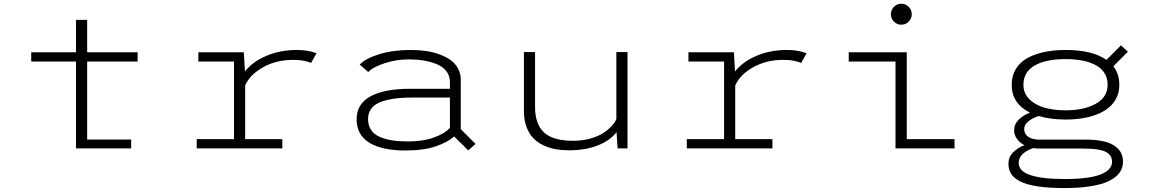

<svg xmlns="http://www.w3.org/2000/svg" viewBox="-20 -772 5990 999"><path d="M433.5 -46H662.5V0H375.5V-452H142.5V-500H375.5V-668.5H433.5V-500H696V-452H433.5Z M1255.5 -48H1449V0H1003.5V-48H1197.5V-452H1012V-500H1248.5L1254.5 -400Q1293.5 -450.5 1365.2 -481.2Q1437 -512 1525 -512Q1582 -512 1627 -495L1598.5 -444.5Q1589 -450 1563.8 -455.2Q1538.5 -460.5 1505.5 -460.5Q1418 -460.5 1349.5 -422.5Q1281 -384.5 1255.5 -327.5Z M2116.5 -512Q2158 -512 2195.2 -506.8Q2232.5 -501.5 2266.2 -489.2Q2300 -477 2324.5 -459.5Q2349 -442 2363.2 -415.5Q2377.5 -389 2377.5 -356.5V-100L2454.5 -23L2416.5 10.5L2343 -62Q2311.5 -33 2248.8 -11Q2186 11 2088.5 11Q1967.5 11 1901.5 -29.5Q1835.5 -70 1835.5 -151.5Q1835.5 -231.5 1907.8 -270.8Q1980 -310 2112 -310H2321V-345Q2321 -377.5 2302.8 -401.2Q2284.5 -425 2252.8 -438Q2221 -451 2184.8 -457Q2148.5 -463 2106.5 -463Q2042 -463 1981.2 -443Q1920.5 -423 1896 -397.5L1851.5 -436Q1882 -468 1953.2 -490Q2024.5 -512 2116.5 -512ZM2104 -36Q2180.5 -36 2237.5 -56.5Q2294.5 -77 2321 -107V-264.5H2126.5Q2012.5 -264.5 1953.8 -238.5Q1895 -212.5 1895 -152Q1895 -119 1910.8 -95.8Q1926.5 -72.5 1956 -59.8Q1985.5 -47 2021.5 -41.5Q2057.5 -36 2104 -36Z M2942 10Q2904 10 2871.2 4.2Q2838.5 -1.5 2807.2 -16.2Q2776 -31 2754.2 -53.8Q2732.5 -76.5 2719.2 -112.5Q2706 -148.5 2706 -195V-501H2764V-214.5Q2764 -127 2810.2 -83.2Q2856.5 -39.5 2962.5 -39.5Q3010.5 -39.5 3052.2 -51.2Q3094 -63 3120.5 -81Q3147 -99 3163.8 -117.5Q3180.5 -136 3187 -152.5V-501H3245V0H3193.5L3188 -84Q3154.5 -41 3090.8 -15.5Q3027 10 2942 10Z M3805.5 -48H3999V0H3553.5V-48H3747.5V-452H3562V-500H3798.5L3804.5 -400Q3843.5 -450.5 3915.2 -481.2Q3987 -512 4075 -512Q4132 -512 4177 -495L4148.5 -444.5Q4139 -450 4113.8 -455.2Q4088.5 -460.5 4055.5 -460.5Q3968 -460.5 3899.5 -422.5Q3831 -384.5 3805.5 -327.5Z M4669.5 -643.5Q4647 -643.5 4631.2 -659.5Q4615.5 -675.5 4615.5 -698Q4615.5 -720.5 4631.2 -736.5Q4647 -752.5 4669.5 -752.5Q4692.5 -752.5 4708.2 -736.5Q4724 -720.5 4724 -698Q4724 -675.5 4708.2 -659.5Q4692.5 -643.5 4669.5 -643.5ZM4698 -48H4946.5V0H4639.5V-452H4396V-500H4698Z M5524.5 -150Q5446 -150 5384 -168.5Q5351.5 -157.5 5330.2 -140Q5309 -122.5 5309 -100.5Q5309 -74.5 5330.5 -60Q5352 -45.5 5389 -45.5H5630Q5729 -45.5 5776 -15.5Q5823 14.5 5823 68Q5823 92 5813.8 112Q5804.5 132 5782.2 149.8Q5760 167.5 5726 179.8Q5692 192 5639.5 199.2Q5587 206.5 5520 206.5Q5436 206.5 5377.5 197.5Q5319 188.5 5286.8 171.2Q5254.5 154 5240.8 132Q5227 110 5227 80Q5227 45 5251.2 20.8Q5275.5 -3.5 5310 -16.5Q5285 -30 5270.8 -50.2Q5256.5 -70.5 5256.5 -94Q5256.5 -125.5 5280.2 -149.2Q5304 -173 5339 -186Q5244 -233 5244 -331Q5244 -378 5265.8 -413.5Q5287.5 -449 5326.5 -470.2Q5365.5 -491.5 5415.2 -501.8Q5465 -512 5524.5 -512Q5664 -512 5737 -460.5L5812.5 -536L5848.5 -503L5773 -427Q5804 -386.5 5804 -331Q5804 -293 5788.8 -262.2Q5773.5 -231.5 5747.8 -210.8Q5722 -190 5686 -176.2Q5650 -162.5 5609.8 -156.2Q5569.5 -150 5524.5 -150ZM5524.5 -198Q5620.5 -198 5681.8 -232.2Q5743 -266.5 5743 -331Q5743 -397 5685 -430.8Q5627 -464.5 5524.5 -464.5Q5421 -464.5 5363 -430.8Q5305 -397 5305 -331Q5305 -287.5 5334.8 -257Q5364.5 -226.5 5413 -212.2Q5461.5 -198 5524.5 -198ZM5280.5 76.5Q5280.5 159.5 5520 159.5Q5647 159.5 5706.5 135.8Q5766 112 5766 70.5Q5766 53.5 5759.5 41.8Q5753 30 5737 20.2Q5721 10.5 5691 5.8Q5661 1 5617 1H5386Q5373 1 5357 -1.5Q5324 9 5302.2 28.2Q5280.5 47.5 5280.5 76.5Z"/></svg>

Font: League Mono Wide UltraLight
Style: Regular
Weight: 200
Width: 8
Designer: Tyler Finck
Foundry: The League of Moveable Type / Tyler Finck
Version: Version 2.210